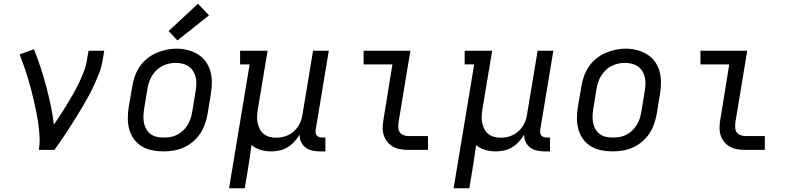

<svg xmlns="http://www.w3.org/2000/svg" viewBox="-20 -801 4240 1026"><path d="M188 0Q193 -34 191.5 -67.5Q190 -101 185.5 -134Q181 -167 174.5 -199Q168 -231 161 -262.5Q154 -294 145.5 -325.5Q137 -357 127.5 -388Q118 -419 107.5 -449.5Q97 -480 85 -510L161 -538Q181 -490 197 -440.5Q213 -391 226.5 -340.5Q240 -290 251 -238.5Q262 -187 268 -135Q287 -162 304.5 -189.5Q322 -217 339 -244.5Q356 -272 372 -300.5Q388 -329 402 -358Q416 -387 427.5 -416.5Q439 -446 444 -477L453 -530H537L528 -477Q523 -445 511 -413.5Q499 -382 485 -351Q471 -320 454.5 -290Q438 -260 421 -230.5Q404 -201 385.5 -172Q367 -143 348.5 -114Q330 -85 310.5 -56.5Q291 -28 271 0Z M853 8Q822 8 792.5 2Q763 -4 738 -19Q713 -34 696 -57.5Q679 -81 671 -109Q663 -137 663 -168Q663 -199 668 -230L687 -340Q691 -367 700.5 -393.5Q710 -420 726 -444Q742 -468 765 -487Q788 -506 814.5 -517.5Q841 -529 868 -535Q895 -541 923 -541Q954 -541 983 -533.5Q1012 -526 1037 -511Q1062 -496 1079 -472.5Q1096 -449 1104 -421Q1112 -393 1112 -362Q1112 -331 1107 -300L1089 -190Q1084 -163 1074.5 -136.5Q1065 -110 1049 -86Q1033 -62 1010 -43Q987 -24 961 -12.5Q935 -1 907.5 3.5Q880 8 853 8ZM854 -66Q873 -66 891 -69Q909 -72 926 -80.5Q943 -89 957.5 -102.5Q972 -116 982 -132.5Q992 -149 998 -166.5Q1004 -184 1007 -202L1025 -312Q1028 -331 1029 -350Q1030 -369 1026 -387Q1022 -405 1012.5 -420.5Q1003 -436 988.5 -446Q974 -456 956 -460.5Q938 -465 919 -465Q901 -465 883 -461Q865 -457 848 -448.5Q831 -440 817 -426.5Q803 -413 793 -397Q783 -381 777 -363.5Q771 -346 768 -328L750 -218Q747 -199 746.5 -180Q746 -161 749.5 -143.5Q753 -126 762 -110.5Q771 -95 785 -84.5Q799 -74 817 -70Q835 -66 854 -66ZM928 -585 881 -635 1038 -781 1097 -719Z M1204 205 1314 -457H1263V-530H1410L1358 -218Q1355 -199 1354 -181Q1353 -163 1356.5 -145.5Q1360 -128 1367.5 -112.5Q1375 -97 1388.5 -86Q1402 -75 1419 -70Q1436 -65 1455 -65Q1472 -65 1489 -68.5Q1506 -72 1522 -80Q1538 -88 1551.5 -100.5Q1565 -113 1574.5 -128Q1584 -143 1589.5 -159.5Q1595 -176 1597 -193L1653 -530H1737L1667 -108Q1666 -99 1667 -91Q1668 -83 1673 -77Q1678 -71 1686 -68.5Q1694 -66 1702 -66H1719V8H1690Q1669 8 1648.5 3.5Q1628 -1 1612.5 -13Q1597 -25 1588.5 -43.5Q1580 -62 1581 -82Q1569 -62 1553 -44Q1537 -26 1517 -14Q1497 -2 1474.5 3Q1452 8 1430 8Q1401 8 1373 0Q1345 -8 1324 -26Q1320 6 1315 38Q1310 70 1305 102L1288 205Z M2163 0Q2141 0 2120 -3.5Q2099 -7 2081.5 -16.5Q2064 -26 2051 -41.5Q2038 -57 2031.5 -76.5Q2025 -96 2025 -117.5Q2025 -139 2029 -161L2077 -457H1923V-530H2173L2110 -149Q2108 -135 2108.5 -120.5Q2109 -106 2116 -95Q2123 -84 2136 -79Q2149 -74 2163 -74H2267V0Z M2404 205 2514 -457H2463V-530H2610L2558 -218Q2555 -199 2554 -181Q2553 -163 2556.5 -145.5Q2560 -128 2567.5 -112.5Q2575 -97 2588.5 -86Q2602 -75 2619 -70Q2636 -65 2655 -65Q2672 -65 2689 -68.5Q2706 -72 2722 -80Q2738 -88 2751.5 -100.5Q2765 -113 2774.5 -128Q2784 -143 2789.5 -159.5Q2795 -176 2797 -193L2853 -530H2937L2867 -108Q2866 -99 2867 -91Q2868 -83 2873 -77Q2878 -71 2886 -68.5Q2894 -66 2902 -66H2919V8H2890Q2869 8 2848.5 3.5Q2828 -1 2812.5 -13Q2797 -25 2788.5 -43.5Q2780 -62 2781 -82Q2769 -62 2753 -44Q2737 -26 2717 -14Q2697 -2 2674.5 3Q2652 8 2630 8Q2601 8 2573 0Q2545 -8 2524 -26Q2520 6 2515 38Q2510 70 2505 102L2488 205Z M3253 8Q3222 8 3192.5 2Q3163 -4 3138 -19Q3113 -34 3096 -57.5Q3079 -81 3071 -109Q3063 -137 3063 -168Q3063 -199 3068 -230L3087 -340Q3091 -367 3100.5 -393.5Q3110 -420 3126 -444Q3142 -468 3165 -487Q3188 -506 3214.5 -517.5Q3241 -529 3268 -535Q3295 -541 3323 -541Q3354 -541 3383 -533.5Q3412 -526 3437 -511Q3462 -496 3479 -472.5Q3496 -449 3504 -421Q3512 -393 3512 -362Q3512 -331 3507 -300L3489 -190Q3484 -163 3474.5 -136.5Q3465 -110 3449 -86Q3433 -62 3410 -43Q3387 -24 3361 -12.5Q3335 -1 3307.5 3.5Q3280 8 3253 8ZM3254 -66Q3273 -66 3291 -69Q3309 -72 3326 -80.5Q3343 -89 3357.5 -102.5Q3372 -116 3382 -132.5Q3392 -149 3398 -166.5Q3404 -184 3407 -202L3425 -312Q3428 -331 3429 -350Q3430 -369 3426 -387Q3422 -405 3412.5 -420.5Q3403 -436 3388.5 -446Q3374 -456 3356 -460.5Q3338 -465 3319 -465Q3301 -465 3283 -461Q3265 -457 3248 -448.5Q3231 -440 3217 -426.5Q3203 -413 3193 -397Q3183 -381 3177 -363.5Q3171 -346 3168 -328L3150 -218Q3147 -199 3146.5 -180Q3146 -161 3149.5 -143.5Q3153 -126 3162 -110.5Q3171 -95 3185 -84.5Q3199 -74 3217 -70Q3235 -66 3254 -66Z M3963 0Q3941 0 3920 -3.5Q3899 -7 3881.5 -16.5Q3864 -26 3851 -41.5Q3838 -57 3831.5 -76.5Q3825 -96 3825 -117.5Q3825 -139 3829 -161L3877 -457H3723V-530H3973L3910 -149Q3908 -135 3908.5 -120.5Q3909 -106 3916 -95Q3923 -84 3936 -79Q3949 -74 3963 -74H4067V0Z"/></svg>

Font: Iosevka Slab Extended Oblique
Style: Regular
Weight: 400
Width: 7
Italic angle: -9°
Monospace: yes
Designer: Belleve Invis
Foundry: Belleve Invis
Version: Version 11.1.0; ttfautohint (v1.8.3)